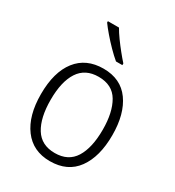

<svg xmlns="http://www.w3.org/2000/svg" viewBox="-186 -873 900 990"><g transform="rotate(30 264.5 -377.5)"><path d="M477 -267Q477 -139 423 -64.5Q369 10 264 10Q163 10 107.5 -64.5Q52 -139 52 -267Q52 -398 108 -470Q164 -542 267 -542Q370 -542 423.5 -467.5Q477 -393 477 -267ZM110 -267Q110 -160 147.5 -99.5Q185 -39 265 -39Q345 -39 382.5 -99Q420 -159 420 -267Q420 -370 384 -431.5Q348 -493 266 -493Q187 -493 148.5 -434Q110 -375 110 -267ZM229 -765Q242 -742 261.5 -715Q281 -688 302 -662Q323 -636 341 -616V-606H303Q280 -625 253 -652.5Q226 -680 202 -708Q178 -736 163 -757V-765Z"/></g></svg>

Font: Noto Sans Khmer UI SemiCondensed Light
Style: Regular
Weight: 300
Width: 4
Designer: Danh Hong and the Monotype Design Team
Foundry: Monotype Imaging Inc.
Version: Version 2.002; ttfautohint (v1.8.4.7-5d5b)